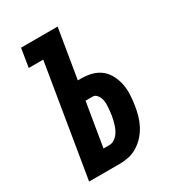

<svg xmlns="http://www.w3.org/2000/svg" viewBox="-178 -838 855 941"><g transform="rotate(-30 250.0 -367.5)"><path d="M48 0 152 -630H70L87 -735H294L248 -457H270Q300 -457 328.5 -449Q357 -441 378 -423.5Q399 -406 412 -380.5Q425 -355 430.5 -327Q436 -299 434.5 -269Q433 -239 428 -208Q424 -183 417 -157.5Q410 -132 397.5 -108Q385 -84 366.5 -63Q348 -42 324.5 -27Q301 -12 275 -6Q249 0 223 0ZM190 -105H223Q236 -105 248 -111.5Q260 -118 269 -128.5Q278 -139 284 -151Q290 -163 294 -175.5Q298 -188 301 -200.5Q304 -213 306 -226Q308 -238 309 -251Q310 -264 311 -276.5Q312 -289 310.5 -301Q309 -313 304.5 -324Q300 -335 291.5 -343.5Q283 -352 270 -352H231Z"/></g></svg>

Font: Iosevka Extrabold
Style: Italic
Weight: 800
Italic angle: -9°
Monospace: yes
Designer: Belleve Invis
Foundry: Belleve Invis
Version: Version 32.5.0; ttfautohint (v1.8.4)